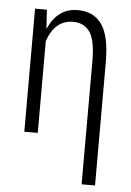

<svg xmlns="http://www.w3.org/2000/svg" viewBox="-53 -578 559 821"><g transform="rotate(5 226.5 -167.5)"><path d="M247.6 -538.1Q316.4 -538.1 351.6 -487.8Q386.7 -437.5 386.2 -322.3V202.6H328.6V-321.8Q329.1 -414.1 304.7 -450.2Q280.3 -486.3 232.4 -486.3Q153.8 -486.3 122.6 -394V0H64.9V-528.3H115.7L120.6 -448.7H122.1Q162.6 -538.1 247.6 -538.1Z"/></g></svg>

Font: RobotoCondensed-Light
Style: Light
Weight: 300
Designer: Google
Version: Version 1.200311; 2013